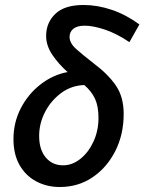

<svg xmlns="http://www.w3.org/2000/svg" viewBox="-20 -738 579 770"><path d="M220 12Q168 12 125.5 -10.5Q83 -33 58.5 -76Q34 -119 34 -180Q34 -247 63.5 -304Q93 -361 142.5 -399.5Q192 -438 251 -449Q215 -481 190 -518Q165 -555 165 -594Q165 -647 202 -682.5Q239 -718 315 -718Q371 -718 428.5 -698.5Q486 -679 539 -640L499 -569Q447 -604 400 -619.5Q353 -635 320 -635Q289 -635 274 -622.5Q259 -610 259 -590Q259 -565 286 -541Q313 -517 358 -482Q414 -440 445 -394.5Q476 -349 476 -281Q476 -198 442 -131.5Q408 -65 350.5 -26.5Q293 12 220 12ZM137 -193Q137 -138 163.5 -106.5Q190 -75 233 -75Q270 -75 302.5 -101Q335 -127 355 -170.5Q375 -214 375 -265Q375 -312 361 -342Q347 -372 318 -397Q265 -395 224 -364Q183 -333 160 -287.5Q137 -242 137 -193Z"/></svg>

Font: Source Sans 3 Semibold
Style: Italic
Weight: 600
Italic angle: -11°
Designer: Paul D. Hunt
Foundry: Adobe
Version: Version 3.052;hotconv 1.1.0;makeotfexe 2.6.0